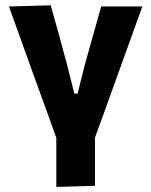

<svg xmlns="http://www.w3.org/2000/svg" viewBox="-20 -524 583 740"><path d="M197 196.5V7Q179.5 -41 162 -90.5Q144 -140 126.5 -188L94.5 -276.5Q75 -331.5 54.5 -388Q34 -444 14.5 -499L175.5 -503.5Q191.5 -446.5 207 -391Q222 -335 237.5 -278.5L266.5 -163H279L308 -278.5Q340.5 -395 370 -499H528.5Q508.5 -443 488.2 -386.8Q468 -330.5 448 -275.5L415.5 -185.5Q398 -137 381 -89.5Q363.5 -42 346 6.5V192Z"/></svg>

Font: Heraclito
Style: Bold
Weight: 700
Designer: Kostas Bartsokas (font) & Cristiano Sobral (main changes)
Foundry: Kostas Bartsokas (font) & Cristiano Sobral (main changes)
Version: Version 1.00;July 8, 2020;FontCreator 13.0.0.2655 64-bit